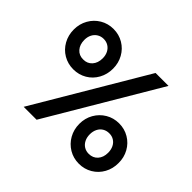

<svg xmlns="http://www.w3.org/2000/svg" viewBox="-164 -951 1179 1179"><g transform="rotate(45 426.0 -361.0)"><path d="M40 -553.7Q40 -602.1 62.5 -642.1Q85 -682.1 124 -705.3Q163.1 -728.5 210.9 -728.5Q258.3 -728.5 297.4 -705.3Q336.4 -682.1 358.6 -642.1Q380.9 -602.1 380.9 -553.7Q380.9 -504.4 358.6 -464.1Q336.4 -423.8 297.4 -400.9Q258.3 -377.9 210.9 -377.9Q163.1 -377.9 124 -400.9Q85 -423.8 62.5 -464.1Q40 -504.4 40 -553.7ZM291 -553.7Q291 -579.6 280.8 -599.9Q270.5 -620.1 252.4 -631.3Q234.4 -642.6 210.9 -642.6Q188 -642.6 169.7 -631.3Q151.4 -620.1 141.1 -600.1Q130.9 -580.1 130.9 -554.7Q130.9 -513.7 153.1 -488.5Q175.3 -463.4 210.9 -463.9Q246.6 -463.4 268.8 -488.3Q291 -513.2 291 -553.7ZM584 -719.7H696.3L270.5 0H158.2ZM473.6 -168Q473.6 -216.8 496.3 -256.6Q519 -296.4 558.1 -319.6Q597.2 -342.8 644.5 -342.8Q692.4 -342.8 731.4 -319.6Q770.5 -296.4 792.7 -256.3Q814.9 -216.3 814.5 -168Q814.9 -119.1 792.7 -78.9Q770.5 -38.6 731.4 -15.4Q692.4 7.8 644.5 7.8Q597.2 7.8 558.1 -15.4Q519 -38.6 496.3 -78.9Q473.6 -119.1 473.6 -168ZM724.6 -167Q724.6 -193.4 714.6 -213.9Q704.6 -234.4 686.3 -245.8Q668 -257.3 644.5 -256.8Q621.6 -256.8 603.3 -245.8Q585 -234.9 574.7 -214.4Q564.5 -193.8 564.5 -168Q564.5 -141.6 574.7 -121.1Q585 -100.6 603 -89.4Q621.1 -78.1 644.5 -78.1Q680.7 -78.1 702.6 -102.5Q724.6 -127 724.6 -167Z"/></g></svg>

Font: Reddit Sans Fudge SemiBold
Style: Regular
Weight: 600
Designer: Stephen Hutchings
Foundry: Reddit
Version: Version 1.011